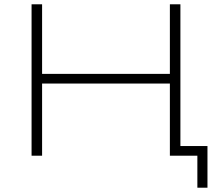

<svg xmlns="http://www.w3.org/2000/svg" viewBox="-20 -725 1021 894"><path d="M899 149V0H773V-45H946V149ZM127 0V-705H176V-381H771V-705H820V0H771V-336H176V0Z"/></svg>

Font: Nunito Sans 10pt Expanded ExtraLight
Style: Regular
Weight: 250
Width: 7
Designer: Vernon Adams
Foundry: Vernon Adams
Version: Version 3.101;gftools[0.9.27]